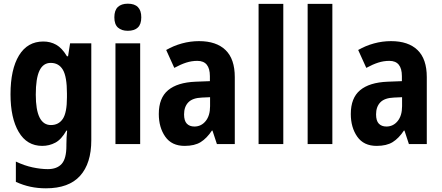

<svg xmlns="http://www.w3.org/2000/svg" viewBox="-20 -781 2397 1041"><path d="M215 -556Q253 -556 284.5 -538.5Q316 -521 343 -476H349L360 -546H475V-21Q475 105 414 172.5Q353 240 229 240Q185 240 145 231.5Q105 223 66 205V95Q112 117 157 126.5Q202 136 239 136Q289 136 314.5 107.5Q340 79 340 10V2Q340 -17 341 -36.5Q342 -56 344 -73H340Q313 -25 280 -7.5Q247 10 209 10Q126 10 81.5 -65.5Q37 -141 37 -270Q37 -405 83 -480.5Q129 -556 215 -556ZM255 -440Q214 -440 194 -398Q174 -356 174 -268Q174 -103 256 -103Q298 -103 320.5 -136.5Q343 -170 343 -253V-274Q343 -365 321 -402.5Q299 -440 255 -440Z M673 -761Q746 -761 746 -687Q746 -649 727 -631.5Q708 -614 673 -614Q639 -614 619.5 -631.5Q600 -649 600 -687Q600 -725 619 -743Q638 -761 673 -761ZM740 -546V0H606V-546Z M1059 -558Q1153 -558 1203 -509.5Q1253 -461 1253 -363V0H1156L1132 -73H1129Q1101 -31 1068 -10.5Q1035 10 981 10Q911 10 876 -40Q841 -90 841 -163Q841 -250 891.5 -292Q942 -334 1040 -338L1118 -341V-368Q1118 -451 1050 -451Q1019 -451 989.5 -441.5Q960 -432 925 -413L881 -510Q921 -533 966.5 -545.5Q1012 -558 1059 -558ZM1075 -252Q1024 -250 1001 -226Q978 -202 978 -161Q978 -126 993 -110.5Q1008 -95 1034 -95Q1071 -95 1095 -124.5Q1119 -154 1119 -205V-254Z M1516 0H1382V-760H1516Z M1782 0H1648V-760H1782Z M2100 -558Q2194 -558 2244 -509.5Q2294 -461 2294 -363V0H2197L2173 -73H2170Q2142 -31 2109 -10.5Q2076 10 2022 10Q1952 10 1917 -40Q1882 -90 1882 -163Q1882 -250 1932.5 -292Q1983 -334 2081 -338L2159 -341V-368Q2159 -451 2091 -451Q2060 -451 2030.5 -441.5Q2001 -432 1966 -413L1922 -510Q1962 -533 2007.5 -545.5Q2053 -558 2100 -558ZM2116 -252Q2065 -250 2042 -226Q2019 -202 2019 -161Q2019 -126 2034 -110.5Q2049 -95 2075 -95Q2112 -95 2136 -124.5Q2160 -154 2160 -205V-254Z"/></svg>

Font: Noto Sans Gujarati Condensed
Style: Bold
Weight: 700
Width: 3
Designer: Jelle Bosma - Monotype Design Team, Universal Thirst
Foundry: Monotype Imaging Inc.
Version: Version 2.106; ttfautohint (v1.8.4.7-5d5b)